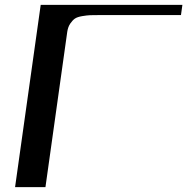

<svg xmlns="http://www.w3.org/2000/svg" viewBox="-20 -770 770 790"><path d="M147.5 -750H730.5L724.6 -708H391.6Q364.3 -708 351.1 -707.5Q337.9 -707 317.9 -703.6Q297.9 -700.2 288.1 -693.4Q278.3 -686.5 269 -672.9Q259.8 -659.2 256.8 -639.6L172.9 -42L167 0H42Z"/></svg>

Font: okolaks
Style: BoldItalic
Weight: 600
Width: 8
Italic angle: -8°
Version: Version 000.6.0